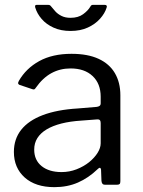

<svg xmlns="http://www.w3.org/2000/svg" viewBox="-20 -762 588 792"><path d="M382.1 -63.7Q345 -28 301.5 -9Q258 10 204.5 10Q126.6 10 81.9 -29.8Q37.3 -69.7 37.3 -135.3Q37.3 -188.5 67.5 -226.7Q97.8 -264.9 156.6 -287.2Q215.5 -309.5 300.8 -314.6L378.8 -321.1Q385.7 -321.9 390.5 -325.1Q395.3 -328.3 395.3 -335.9V-363Q395.3 -417.1 361.9 -448.4Q328.6 -479.7 271 -479.7Q227.6 -479.7 191.8 -460.1Q156 -440.4 127.8 -400.1Q124.5 -395 121.8 -393.6Q119.1 -392.2 113.1 -394.2L59.7 -412.2Q56.3 -414.2 55 -417.2Q53.6 -420.1 57.7 -428.2Q87.3 -479.9 141.9 -510Q196.5 -540 275 -540Q341.9 -540 386.6 -519.4Q431.4 -498.7 453.9 -460.3Q476.5 -421.8 476.5 -369.2V-14.7Q476.5 -6.2 473.5 -3.1Q470.4 0 463 0H412.2Q405.7 0 402.4 -4.3Q399.1 -8.7 398.5 -16.2L396.8 -62.3Q394.5 -76.5 382.1 -63.7ZM395.3 -254.4Q395.3 -271 381 -269.5L315.4 -264.5Q269.3 -261.6 233.1 -252.4Q197 -243.1 172.2 -228.2Q147.4 -213.3 134.2 -192.5Q121.1 -171.7 121.1 -144.9Q121.1 -101.4 151.7 -76.8Q182.3 -52.2 233.9 -52.2Q266.2 -52.2 295.7 -63.6Q325.1 -75.1 347.6 -93Q370.4 -111.8 382.8 -131.9Q395.3 -152 395.3 -171V-254.4ZM411.1 -742Q423.9 -742 419.8 -730.5Q412.5 -706.8 392.7 -684.7Q373 -662.6 342.5 -648.5Q312 -634.3 270.9 -634.3Q231.5 -634.3 201.4 -647.8Q171.2 -661.3 152 -683.6Q132.7 -705.8 125.1 -731.8Q124.1 -734.9 125.1 -738.4Q126.2 -742 131 -742H177.6Q183.7 -742 186.3 -740.1Q189 -738.2 192.9 -733.1Q199.2 -725.1 208.7 -714.6Q218.3 -704.1 233.7 -696.3Q249.1 -688.5 270.9 -688.5Q302.6 -688.5 322.7 -703.3Q342.9 -718.1 352.3 -734.1Q355.1 -739.4 357.8 -740.7Q360.5 -742 364.3 -742Z"/></svg>

Font: Libre Franklin Thin
Style: Regular
Weight: 100
Designer: Pablo Impallari, Rodrigo Fuenzalida, Nhung Nguyen
Foundry: Impallari Type
Version: Version 3.000